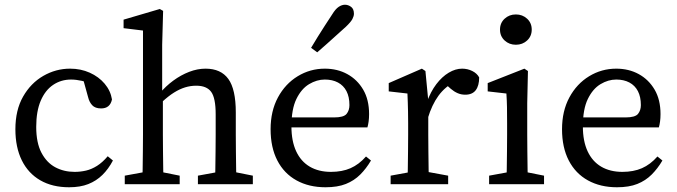

<svg xmlns="http://www.w3.org/2000/svg" viewBox="-20 -778 2859 811"><path d="M272 13Q201 13 150 -16.5Q99 -46 72 -101Q45 -156 45 -232Q45 -313 77.5 -370Q110 -427 163 -457.5Q216 -488 276 -488Q321 -488 359 -471Q397 -454 422 -424.5Q447 -395 453 -358Q449 -339 437.5 -329.5Q426 -320 407 -320Q382 -320 369.5 -333.5Q357 -347 352 -368L328 -455L376 -417Q351 -431 326 -436.5Q301 -442 280 -442Q238 -442 204.5 -419.5Q171 -397 152 -352.5Q133 -308 133 -242Q133 -175 155 -133Q177 -91 213.5 -71.5Q250 -52 295 -52Q320 -52 343.5 -57.5Q367 -63 390 -77.5Q413 -92 435 -118L457 -100Q438 -64 412.5 -39Q387 -14 353 -0.5Q319 13 272 13Z M507 0V-36L616 -56H639L739 -36V0ZM581 0Q582 -23 582.5 -60.5Q583 -98 583.5 -138.5Q584 -179 584 -210V-649L502 -659V-695L655 -740L669 -732L665 -589V-378L668 -365V-210Q668 -179 668.5 -138.5Q669 -98 669.5 -60.5Q670 -23 671 0ZM816 0V-36L925 -56H948L1048 -36V0ZM888 0Q889 -23 889.5 -60Q890 -97 890.5 -137.5Q891 -178 891 -210V-295Q891 -364 872 -390Q853 -416 809 -416Q785 -416 762 -409Q739 -402 715 -387Q691 -372 663 -346L644 -384H655Q680 -414 712 -437.5Q744 -461 779 -474.5Q814 -488 848 -488Q913 -488 944.5 -444.5Q976 -401 976 -303V-210Q976 -178 976.5 -137.5Q977 -97 977.5 -60Q978 -23 979 0Z M1355 13Q1285 13 1232.5 -16Q1180 -45 1151.5 -100Q1123 -155 1123 -232Q1123 -309 1154 -366.5Q1185 -424 1237.5 -456Q1290 -488 1352 -488Q1405 -488 1447 -465Q1489 -442 1514 -399.5Q1539 -357 1539 -296Q1539 -279 1537 -264.5Q1535 -250 1532 -240H1162V-282H1391Q1432 -282 1444 -297Q1456 -312 1456 -334Q1456 -369 1443.5 -393Q1431 -417 1407.5 -429.5Q1384 -442 1352 -442Q1318 -442 1285.5 -422.5Q1253 -403 1232 -360Q1211 -317 1211 -244Q1211 -182 1231 -139Q1251 -96 1288.5 -74Q1326 -52 1378 -52Q1425 -52 1460.5 -67.5Q1496 -83 1526 -117L1547 -100Q1527 -66 1501.5 -40.5Q1476 -15 1441 -1Q1406 13 1355 13ZM1294 -576Q1308 -600 1322.5 -623Q1337 -646 1352 -669.5Q1367 -693 1383 -717Q1397 -740 1410.5 -749Q1424 -758 1437 -758Q1451 -758 1463 -749Q1475 -740 1475 -720Q1475 -710 1468.5 -697.5Q1462 -685 1441 -665Q1421 -647 1401 -629Q1381 -611 1361 -593Q1341 -575 1320 -557Z M1630 0V-36L1739 -56H1764L1873 -36V0ZM1701 0Q1702 -23 1702.5 -60.5Q1703 -98 1703.5 -138.5Q1704 -179 1704 -210V-258Q1704 -286 1703.5 -306.5Q1703 -327 1702.5 -345Q1702 -363 1701 -383L1622 -392V-427L1762 -488L1777 -478L1789 -353V-351V-210Q1789 -179 1789.5 -138.5Q1790 -98 1790.5 -60.5Q1791 -23 1792 0ZM1787 -278 1772 -346H1783Q1799 -391 1823 -422.5Q1847 -454 1875.5 -471Q1904 -488 1932 -488Q1955 -488 1975 -478Q1995 -468 2004 -451Q2004 -416 1989.5 -397Q1975 -378 1945 -378Q1928 -378 1913 -384.5Q1898 -391 1884 -403L1857 -427L1906 -436Q1860 -412 1832 -373.5Q1804 -335 1787 -278Z M2046 0V-36L2155 -56H2178L2278 -36V0ZM2119 0Q2120 -23 2120.5 -60.5Q2121 -98 2121.5 -138.5Q2122 -179 2122 -210V-257Q2122 -298 2121.5 -325.5Q2121 -353 2119 -383L2040 -392V-427L2195 -488L2210 -478L2207 -342V-210Q2207 -179 2207.5 -138.5Q2208 -98 2208.5 -60.5Q2209 -23 2210 0ZM2159 -589Q2131 -589 2111.5 -607Q2092 -625 2092 -653Q2092 -681 2111.5 -699Q2131 -717 2159 -717Q2187 -717 2206.5 -699Q2226 -681 2226 -653Q2226 -625 2206.5 -607Q2187 -589 2159 -589Z M2586 13Q2516 13 2463.5 -16Q2411 -45 2382.5 -100Q2354 -155 2354 -232Q2354 -309 2385 -366.5Q2416 -424 2468.5 -456Q2521 -488 2583 -488Q2636 -488 2678 -465Q2720 -442 2745 -399.5Q2770 -357 2770 -296Q2770 -279 2768 -264.5Q2766 -250 2763 -240H2393V-282H2622Q2663 -282 2675 -297Q2687 -312 2687 -334Q2687 -369 2674.5 -393Q2662 -417 2638.5 -429.5Q2615 -442 2583 -442Q2549 -442 2516.5 -422.5Q2484 -403 2463 -360Q2442 -317 2442 -244Q2442 -182 2462 -139Q2482 -96 2519.5 -74Q2557 -52 2609 -52Q2656 -52 2691.5 -67.5Q2727 -83 2757 -117L2778 -100Q2758 -66 2732.5 -40.5Q2707 -15 2672 -1Q2637 13 2586 13Z"/></svg>

Font: Source Serif 4 Variable
Style: Regular
Weight: 400
Designer: Frank Grießhammer
Foundry: Adobe
Version: Version 4.005;hotconv 1.1.0;makeotfexe 2.6.0